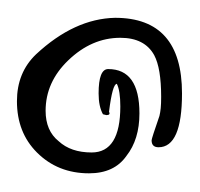

<svg xmlns="http://www.w3.org/2000/svg" viewBox="-24 -504 230 221"><g transform="rotate(90 90.5 -394.0)"><path d="M97 -299Q64 -299 43 -321Q2 -365 1 -412Q1 -489 88 -489Q150 -489 150 -462Q150 -454 142 -454Q140 -454 114 -463Q110 -464 105 -464.5Q100 -465 92 -465Q59 -465 44 -457Q24 -446 24 -418Q24 -385 50 -358Q75 -332 108 -332Q131 -332 143 -347Q156 -361 156 -385Q156 -418 103 -418Q85 -418 77 -414Q77 -409 109 -405Q113 -407 113 -402L112 -398Q103 -393 88 -393Q60 -393 60 -404Q60 -440 111 -440Q141 -440 160 -425Q180 -411 180 -382Q180 -346 156 -322Q133 -299 97 -299Z"/></g></svg>

Font: Ole
Style: Regular
Weight: 400
Designer: Robert E. Leuschke
Foundry: Robert E. Leuschke
Version: Version 1.010; ttfautohint (v1.8.3)